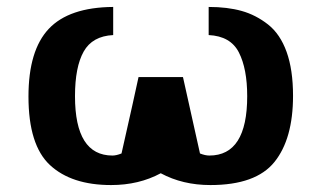

<svg xmlns="http://www.w3.org/2000/svg" viewBox="-20 -513 944 553"><path d="M62 -235Q62 -368 120.5 -430Q179 -492 306 -493V-412Q246 -409 221 -364.5Q196 -320 196 -236Q196 -65 304 -65Q315 -65 330 -71Q368 -239 379 -291H507L556 -71Q571 -65 583 -65Q692 -65 692 -236Q692 -315 668 -362Q644 -409 581 -412V-493Q635 -493 676 -481.5Q717 -470 752 -442.5Q787 -415 805.5 -363.5Q824 -312 824 -237Q824 -113 770.5 -46.5Q717 20 586 20Q506 20 443 -14Q380 20 300 20Q186 20 124 -37.5Q62 -95 62 -235Z"/></svg>

Font: Coval
Style: ExtraBold
Weight: 800
Foundry: Context Ltd
Version: Version 001.000